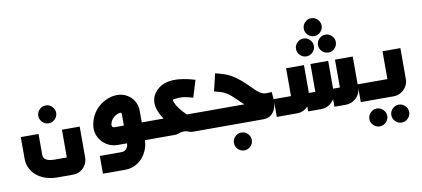

<svg xmlns="http://www.w3.org/2000/svg" viewBox="-86 -1114 3676 1671"><g transform="rotate(-10 1752.0 -278.0)"><path d="M319 -290Q287 -290 263.5 -313.5Q240 -337 240 -369Q240 -401 263.5 -424.5Q287 -448 319 -448Q351 -448 374.5 -424.5Q398 -401 398 -369Q398 -337 374.5 -313.5Q351 -290 319 -290Z M311 187Q263 187 217.5 174Q172 161 136.5 134Q101 107 79.5 67.5Q58 28 58 -24V-214H215V-24Q215 -10 225 2.5Q235 15 256.5 22.5Q278 30 311 30H457Q448 37 440 43Q432 49 422 57V-215H579V56Q579 92 562 122Q545 152 515.5 169.5Q486 187 449 187Z M1041 0V-157H1203V0ZM707 224V67H900Q916 67 929.5 59Q943 51 951 36Q959 21 959 2V-258Q959 -266 955.5 -269.5Q952 -273 944 -272Q929 -271 910 -261Q891 -251 875.5 -232.5Q860 -214 854 -186Q852 -176 857 -166.5Q862 -157 878 -157H1011V0H878Q826 0 783.5 -25.5Q741 -51 717 -93.5Q693 -136 695 -187Q700 -244 724 -289.5Q748 -335 784.5 -366Q821 -397 863 -413Q905 -429 947 -429Q993 -429 1031.5 -407.5Q1070 -386 1093.5 -347.5Q1117 -309 1117 -260V0Q1117 40 1101.5 80.5Q1086 121 1058 153.5Q1030 186 990 205Q950 224 900 224Z M1659 0V-157H1688V0ZM1405 -49Q1361 -89 1325.5 -135.5Q1290 -182 1270.5 -229.5Q1251 -277 1256 -323Q1261 -369 1299 -410Q1338 -451 1392 -464Q1446 -477 1510 -469.5Q1574 -462 1642 -441L1596 -291Q1521 -314 1475 -312Q1429 -310 1417 -303Q1417 -295 1425.5 -274Q1434 -253 1456 -223Q1478 -193 1516 -157ZM1184 0V-157H1669V0H1549Q1527 0 1515 -4Q1503 -8 1492 -12Q1481 -16 1462 -16Q1445 -16 1433.5 -12Q1422 -8 1410 -4Q1398 0 1376 0Z M1955 238Q1923 238 1899.5 214.5Q1876 191 1876 159Q1876 127 1899.5 103.5Q1923 80 1955 80Q1987 80 2010.5 103.5Q2034 127 2034 159Q2034 191 2010.5 214.5Q1987 238 1955 238Z M1669 0V-157H2043Q2042 -154 2041 -150.5Q2040 -147 2039 -143Q2031 -151 2021.5 -159Q2012 -167 2003 -176Q1978 -200 1952.5 -224.5Q1927 -249 1907 -264Q1876 -286 1845 -296Q1814 -306 1783 -313L1820 -467Q1851 -460 1899 -444.5Q1947 -429 1998 -392Q2045 -358 2081.5 -320.5Q2118 -283 2145 -258Q2174 -234 2192.5 -226Q2211 -218 2229.5 -219Q2248 -220 2277 -221L2283 -148Q2284 -137 2281 -113.5Q2278 -90 2266 -63.5Q2254 -37 2229 -18.5Q2204 0 2160 0Z M2629 -474Q2597 -474 2573.5 -497.5Q2550 -521 2550 -553Q2550 -585 2573.5 -608.5Q2597 -632 2629 -632Q2661 -632 2684.5 -608.5Q2708 -585 2708 -553Q2708 -521 2684.5 -497.5Q2661 -474 2629 -474ZM2823 -474Q2791 -474 2767.5 -497.5Q2744 -521 2744 -553Q2744 -585 2767.5 -608.5Q2791 -632 2823 -632Q2855 -632 2878.5 -608.5Q2902 -585 2902 -553Q2902 -521 2878.5 -497.5Q2855 -474 2823 -474ZM2726 -636Q2694 -636 2670.5 -659.5Q2647 -683 2647 -715Q2647 -747 2670.5 -770.5Q2694 -794 2726 -794Q2758 -794 2781.5 -770.5Q2805 -747 2805 -715Q2805 -683 2781.5 -659.5Q2758 -636 2726 -636Z M2283 0V-157H2455Q2450 -153 2445.5 -148.5Q2441 -144 2436 -139V-403H2594V-131Q2594 -94 2576 -64.5Q2558 -35 2528 -17.5Q2498 0 2462 0ZM2560 0V-157H2669Q2665 -153 2660 -148.5Q2655 -144 2651 -139V-403H2808V-131Q2808 -94 2790 -64.5Q2772 -35 2742 -17.5Q2712 0 2676 0ZM2792 0V-157H2886Q2881 -153 2876.5 -148.5Q2872 -144 2868 -139V-403H3025V-131Q3025 -94 3007 -64.5Q2989 -35 2958.5 -17.5Q2928 0 2892 0Z M3152 237Q3120 237 3096.5 213.5Q3073 190 3073 158Q3073 126 3096.5 102.5Q3120 79 3152 79Q3184 79 3207.5 102.5Q3231 126 3231 158Q3231 190 3207.5 213.5Q3184 237 3152 237ZM3346 237Q3314 237 3290.5 213.5Q3267 190 3267 158Q3267 126 3290.5 102.5Q3314 79 3346 79Q3378 79 3401.5 102.5Q3425 126 3425 158Q3425 190 3401.5 213.5Q3378 237 3346 237Z M3025 0V-157H3307Q3302 -153 3297.5 -148Q3293 -143 3288 -139V-403H3446V-131Q3446 -94 3428 -64.5Q3410 -35 3380 -17.5Q3350 0 3314 0Z"/></g></svg>

Font: Mada ExtraBold
Style: Regular
Weight: 800
Designer: Khaled Hosny
Version: Version 1.5